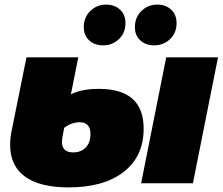

<svg xmlns="http://www.w3.org/2000/svg" viewBox="-20 -796 967 834"><path d="M24 -167Q24 -198 31 -230L95 -547H320L288 -386Q333 -410 410 -410Q604 -410 604 -237Q604 -117 517.5 -49.5Q431 18 278 18Q153 18 88.5 -29Q24 -76 24 -167ZM702 -547H927L818 0H593ZM373 -213Q373 -265 326 -265Q308 -265 290.5 -258.5Q273 -252 259 -241L251 -200Q249 -186 249 -180Q249 -134 298 -134Q332 -134 352.5 -155.5Q373 -177 373 -213ZM344 -678Q344 -721 372.5 -748.5Q401 -776 441 -776Q478 -776 501.5 -754Q525 -732 525 -696Q525 -653 496.5 -626Q468 -599 428 -599Q391 -599 367.5 -620.5Q344 -642 344 -678ZM566 -678Q566 -721 594.5 -748.5Q623 -776 663 -776Q700 -776 723.5 -754Q747 -732 747 -696Q747 -653 718.5 -626Q690 -599 650 -599Q613 -599 589.5 -620.5Q566 -642 566 -678Z"/></svg>

Font: Montserrat Alternates Black
Style: Italic
Weight: 900
Italic angle: -11.3°
Designer: Julieta Ulanovsky
Foundry: Julieta Ulanovsky
Version: Version 7.200